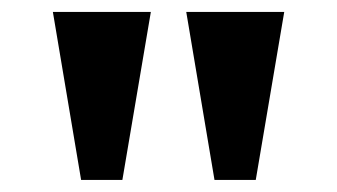

<svg xmlns="http://www.w3.org/2000/svg" viewBox="-20 -734 564 321"><path d="M115.6 -433.2 68.4 -714H232.2L184.6 -433.2ZM338.6 -433.2 291.4 -714H455.2L407.6 -433.2Z"/></svg>

Font: Noto Serif Hentaigana ExtraLight
Style: Regular
Weight: 200
Designer: Kazuhiro Yamada
Foundry: nipponia
Version: Version 1.000